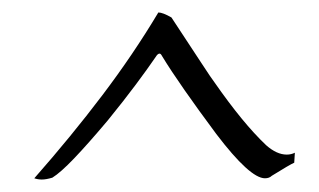

<svg xmlns="http://www.w3.org/2000/svg" viewBox="-20 -632 511 308"><path d="M47 -344Q41 -344 35 -346Q94 -413 144 -479Q194 -545 234 -612Q241 -612 255 -604Q286 -557 303 -531Q320 -505 324 -500Q347 -467 367.5 -442Q388 -417 407 -399Q424 -384 440 -384Q447 -384 453 -387L452 -371Q445 -368 416 -350Q412 -346 405 -346Q381 -346 327 -417Q298 -456 276 -487.5Q254 -519 240 -542Q238 -546 236 -546Q233 -546 230 -541Q217 -522 198 -496.5Q179 -471 153 -439Q121 -401 99 -378Q77 -355 64 -347Q54 -344 47 -344Z"/></svg>

Font: Gideon Roman
Style: Regular
Weight: 400
Designer: Robert E. Leuschke
Foundry: Robert E. Leuschke
Version: Version 2.010